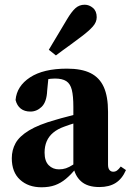

<svg xmlns="http://www.w3.org/2000/svg" viewBox="-20 -779 554 814"><path d="M156 15Q100 15 65 -17Q30 -49 30 -108Q30 -143 46 -172Q62 -201 103 -226Q144 -251 216 -271Q239 -278 265 -284.5Q291 -291 318 -298.5Q345 -306 371 -313V-280Q336 -269 304.5 -259.5Q273 -250 252 -242Q224 -232 205.5 -216.5Q187 -201 178 -180Q169 -159 169 -132Q169 -96 186.5 -78.5Q204 -61 230 -61Q246 -61 259.5 -65.5Q273 -70 290 -81Q307 -92 331 -112L340 -65H303Q280 -38 259 -20.5Q238 -3 213.5 6Q189 15 156 15ZM401 14Q351 14 324 -10Q297 -34 291 -74V-78V-326Q291 -372 284.5 -398Q278 -424 261 -435Q244 -446 213 -446Q196 -446 177.5 -442.5Q159 -439 134 -432L187 -466L180 -395Q178 -347 157 -326.5Q136 -306 109 -306Q84 -306 68 -318.5Q52 -331 46 -355Q51 -414 107.5 -451Q164 -488 264 -488Q326 -488 364 -469Q402 -450 420 -410Q438 -370 438 -305V-81Q438 -66 444 -58.5Q450 -51 460 -51Q469 -51 476 -56Q483 -61 492 -73L514 -58Q498 -21 470.5 -3.5Q443 14 401 14ZM187 -568Q196 -583 206 -600Q216 -617 230 -640Q244 -663 264 -697Q283 -729 299.5 -744Q316 -759 339 -759Q358 -759 374 -745.5Q390 -732 390 -706Q390 -685 373.5 -666.5Q357 -648 328 -626Q299 -604 279 -589.5Q259 -575 244.5 -564.5Q230 -554 217 -544Z"/></svg>

Font: Source Serif 4 36pt
Style: Bold
Weight: 700
Designer: Frank Grießhammer
Foundry: Adobe Systems Incorporated
Version: Version 4.004;hotconv 1.0.116;makeotfexe 2.5.65601